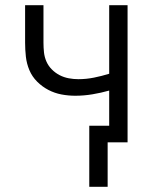

<svg xmlns="http://www.w3.org/2000/svg" viewBox="-20 -550 590 742"><path d="M325 172V-64H402V-200Q370 -191 337 -185.5Q304 -180 271 -180Q244 -180 217.5 -185Q191 -190 167 -202.5Q143 -215 123.5 -234.5Q104 -254 93.5 -279Q83 -304 80 -331Q77 -358 77 -385V-530H148V-385Q148 -366 150 -347.5Q152 -329 159.5 -312Q167 -295 180.5 -281.5Q194 -268 210.5 -259.5Q227 -251 245.5 -247.5Q264 -244 283 -244Q313 -244 343 -250Q373 -256 402 -265V-530H473V0H396V172Z"/></svg>

Font: Lode
Style: Regular
Weight: 400
Monospace: yes
Designer: Belleve Invis
Foundry: Belleve Invis
Version: Version 29.2.0; ttfautohint (v1.8.3)